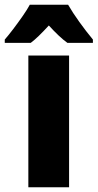

<svg xmlns="http://www.w3.org/2000/svg" viewBox="-63 -786 410 806"><path d="M227 0H56V-553H227ZM223 -766Q242 -733 270 -694Q298 -655 327 -620V-606H220Q202 -619 183 -637Q164 -655 142 -679Q119 -654 100.5 -636Q82 -618 66 -606H-43V-620Q-28 -637 -7.5 -664Q13 -691 32.5 -719Q52 -747 62 -766Z"/></svg>

Font: Noto Sans Lao UI Cond Blk
Style: Regular
Weight: 900
Width: 3
Designer: Monotype Design Team
Foundry: Monotype Imaging Inc.
Version: Version 2.000; ttfautohint (v1.8.4.7-5d5b)